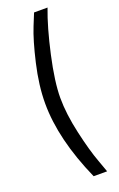

<svg xmlns="http://www.w3.org/2000/svg" viewBox="-167 -794 599 964"><g transform="rotate(-20 132.0 -312.5)"><path d="M155 125Q51 -109 51 -301Q51 -397 77 -509.5Q103 -622 129 -686L155 -750H227Q192 -658 162 -522.5Q132 -387 132 -301.5Q132 -216 156 -109.5Q180 -3 204 61L227 125Z"/></g></svg>

Font: TitilliumWeb-Regular
Style: Regular
Weight: 400
Version: Version 1.001;PS 57.000;hotconv 1.0.70;makeotf.lib2.5.55311